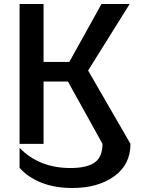

<svg xmlns="http://www.w3.org/2000/svg" viewBox="-20 -720 710 961"><path d="M78 -700H198V-410H327L488 -700H629L421 -367L633 0Q633 104 551.5 162.5Q470 221 342 221Q254 221 186.5 194Q119 167 78 120V20Q176 121 333 121Q414 121 453.5 93.5Q493 66 493 0L320 -312H198V0H78Z"/></svg>

Font: Moderustic Med
Style: Regular
Weight: 500
Designer: Tural Alisoy
Foundry: TAFT Foundry
Version: Version 2.110